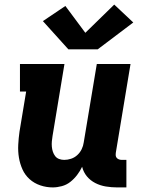

<svg xmlns="http://www.w3.org/2000/svg" viewBox="-20 -809 640 837"><path d="M210 8Q182 8 155.5 -1Q129 -10 109 -28Q89 -46 78 -70.5Q67 -95 62.5 -122Q58 -149 59.5 -178Q61 -207 65 -235L94 -410H67V-530H261L209 -216Q207 -204 206 -192.5Q205 -181 206 -169.5Q207 -158 210.5 -147.5Q214 -137 220.5 -128.5Q227 -120 237.5 -116Q248 -112 260 -112Q275 -112 290 -117Q305 -122 317 -133Q329 -144 336 -158.5Q343 -173 345 -188L402 -530H549L485 -144Q484 -137 484.5 -131Q485 -125 489 -120.5Q493 -116 499 -114Q505 -112 511 -112H531V8H491Q466 8 441.5 4Q417 0 395.5 -11Q374 -22 359 -40Q344 -58 338 -82Q329 -63 316 -46Q303 -29 286.5 -16Q270 -3 249.5 2.5Q229 8 210 8ZM406 -594H278L167 -717L265 -783L352 -666L478 -789L561 -711Z"/></svg>

Font: Iosevka Curly Slab HvEx
Style: Italic
Weight: 900
Width: 7
Italic angle: -9°
Monospace: yes
Designer: Belleve Invis
Foundry: Belleve Invis
Version: Version 11.1.0; ttfautohint (v1.8.3)